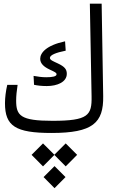

<svg xmlns="http://www.w3.org/2000/svg" viewBox="-20 -713 626 1033"><path d="M257.8 2.4C479 2.4 537.6 -51.8 535.2 -195.8L526.9 -693.4H463.4L472.7 -194.3C474.6 -92.8 455.1 -63 262.2 -63C89.4 -63 66.9 -91.3 66.9 -172.4C66.9 -195.8 69.8 -224.6 74.7 -256.3H19C11.2 -223.1 6.8 -187 6.8 -157.7C6.8 -34.7 63 2.4 257.8 2.4ZM231.9 -250C287.6 -250 339.4 -271.5 339.4 -315.9C339.4 -339.4 329.1 -354 290.5 -372.1C264.6 -384.3 248.5 -390.1 248.5 -401.4C248.5 -416.5 279.8 -429.7 333.5 -440.4L330.1 -490.7C228 -468.8 196.3 -428.2 196.3 -396.5C196.3 -370.6 217.3 -353 246.1 -339.4C277.3 -324.7 284.2 -321.8 284.2 -313C284.2 -301.8 262.2 -297.4 229 -297.4C205.6 -297.4 186 -300.3 160.6 -304.7L163.1 -256.8C180.7 -252.9 203.1 -250 231.9 -250ZM333.5 58.6 272.5 119.6 211.4 58.6 149.9 120.1 211.4 182.1 272.5 120.6 333.5 182.1 395 120.1ZM273.4 180.7 214.4 239.7 273.4 299.3 332.5 239.7Z"/></svg>

Font: Cascadia Code Light
Style: Regular
Weight: 300
Monospace: yes
Designer: Aaron Bell
Foundry: Saja Typeworks
Version: Version 2404.023